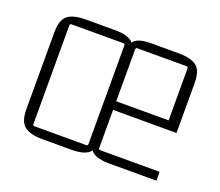

<svg xmlns="http://www.w3.org/2000/svg" viewBox="-91 -622 862 754"><g transform="rotate(20 340.5 -245.0)"><path d="M319 -458H103Q96 -458 96 -451V-39Q96 -32 103 -32H319Q326 -32 326 -39V-451Q326 -458 319 -458ZM334 -85H364Q364 -33 343.5 -14Q323 5 270 5H150Q98 5 74 -14Q50 -33 50 -85V-405Q50 -458 74 -476.5Q98 -495 150 -495H270Q323 -495 343.5 -476.5Q364 -458 364 -405H334Q335 -458 353 -476.5Q371 -495 423 -495H536Q589 -495 612.5 -476.5Q636 -458 636 -405V-198H364V-234H590V-451Q590 -458 583 -458H378Q371 -458 371 -451V-39Q371 -32 378 -32H626V5H429Q377 5 356 -14Q335 -33 334 -85Z"/></g></svg>

Font: Gemunu Libre ExtraLight ExtraLight
Style: Regular
Weight: 250
Version: Version 1.100